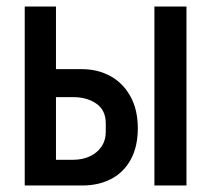

<svg xmlns="http://www.w3.org/2000/svg" viewBox="-20 -570 640 590"><path d="M56 -550H152V-357.5H232Q280.5 -357.5 319.5 -336Q358.5 -314.5 381 -273.5Q403.5 -232.5 403.5 -176Q403.5 -119 381.5 -79.2Q359.5 -39.5 321 -19.8Q282.5 0 233 0H56ZM305 -165.5V-191Q305 -231 276.5 -251.2Q248 -271.5 205 -271.5H152V-79H205Q232.5 -79 255.2 -89.2Q278 -99.5 291.5 -119Q305 -138.5 305 -165.5ZM454.5 -550H553V0H454.5Z"/></svg>

Font: JuliaMono SemiBold
Style: Regular
Weight: 600
Monospace: yes
Designer: cormullion
Foundry: corm
Version: Version 0.055; ttfautohint (v1.8.4)